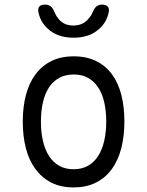

<svg xmlns="http://www.w3.org/2000/svg" viewBox="-20 -805 640 835"><path d="M300 10Q244 10 203 -11Q162 -32 134 -70Q106 -108 92.5 -160.5Q79 -213 79 -276Q79 -339 92.5 -391Q106 -443 133.5 -480.5Q161 -518 202.5 -539Q244 -560 301 -560Q357 -560 399 -539Q441 -518 468 -480.5Q495 -443 508 -391Q521 -339 521 -277Q521 -213 507.5 -160.5Q494 -108 466.5 -70Q439 -32 397.5 -11Q356 10 300 10ZM300 -69Q336 -69 362.5 -84Q389 -99 406.5 -126Q424 -153 433 -191.5Q442 -230 442 -277Q442 -322 433.5 -359.5Q425 -397 407.5 -424Q390 -451 363.5 -466Q337 -481 301 -481Q264 -481 237 -466Q210 -451 192.5 -424Q175 -397 166.5 -359Q158 -321 158 -275Q158 -229 167 -191Q176 -153 193.5 -126Q211 -99 237.5 -84Q264 -69 300 -69ZM147 -753Q144 -769 151.5 -777Q159 -785 176 -785Q185 -785 192.5 -782Q200 -779 204 -774Q213 -764 218 -750.5Q223 -737 233 -725Q256 -694 299 -694Q342 -694 366 -725Q377 -737 382 -750Q387 -763 395 -773Q400 -778 406.5 -781.5Q413 -785 423 -785Q440 -785 448 -777Q456 -769 453 -753Q445 -710 413 -681Q371 -641 300 -641Q229 -641 187 -681Q155 -710 147 -753Z"/></svg>

Font: Maple Mono NL Light
Style: Regular
Weight: 300
Monospace: yes
Designer: subframe7536
Version: Version 7.000